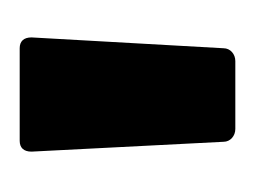

<svg xmlns="http://www.w3.org/2000/svg" viewBox="-52 -687 259 195"><g transform="rotate(-90 77.5 -589.5)"><path d="M113 -480C120 -480 126 -485 126 -492L137 -687C137 -695 133 -699 126 -699H32C25 -699 21 -695 21 -687L31 -492C31 -485 37 -480 44 -480Z"/></g></svg>

Font: Barlow SemiBold Numbers
Style: Regular
Weight: 600
Designer: Jeremy Tribby
Foundry: Tribby Type
Version: Version 1.408